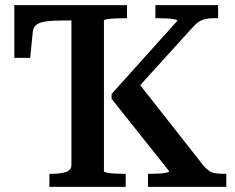

<svg xmlns="http://www.w3.org/2000/svg" viewBox="-20 -730 919 750"><path d="M558 0V-51H568Q584 -51 601 -52Q618 -53 629.5 -55.5Q641 -58 641 -61L416 -344V-363L673 -649Q672 -653 660.5 -655Q649 -657 631.5 -658Q614 -659 597 -659H587V-710H832V-659H816Q797 -659 783.5 -656Q770 -653 759 -646.5Q748 -640 736 -627L494 -360L509 -421L774 -84Q785 -71 795.5 -63.5Q806 -56 820 -53.5Q834 -51 854 -51H864V0ZM173 0V-51H183Q216 -51 237.5 -58Q259 -65 259 -87V-650H227Q187 -650 161 -646.5Q135 -643 122.5 -633.5Q110 -624 108 -605L98 -504H36V-710H476V-659H466Q448 -659 429.5 -658Q411 -657 398.5 -655Q386 -653 386 -649V-61Q386 -58 398 -55.5Q410 -53 427.5 -52Q445 -51 462 -51H471V0Z"/></svg>

Font: Roboto Serif 36pt Medium
Style: Regular
Weight: 500
Designer: Greg Gazdowicz
Foundry: Commercial Type
Version: Version 1.008